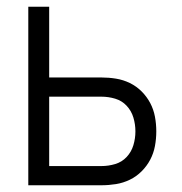

<svg xmlns="http://www.w3.org/2000/svg" viewBox="-20 -550 540 570"><path d="M64 0H281Q303 0 324.5 -3.5Q346 -7 365.5 -16.5Q385 -26 400.5 -41.5Q416 -57 426 -76Q436 -95 440 -116.5Q444 -138 444 -160Q444 -182 440 -203.5Q436 -225 426 -244Q416 -263 400.5 -278.5Q385 -294 365.5 -303.5Q346 -313 324.5 -316.5Q303 -320 281 -320H126V-530H64ZM281 -57H126V-263H281Q302 -263 322 -257Q342 -251 356 -236Q370 -221 376 -201Q382 -181 382 -160Q382 -139 376 -119Q370 -99 356 -84Q342 -69 322 -63Q302 -57 281 -57Z"/></svg>

Font: Iosevka SS09 Light
Style: Regular
Weight: 300
Monospace: yes
Designer: Belleve Invis
Foundry: Belleve Invis
Version: Version 5.2.1; ttfautohint (v1.8.3)